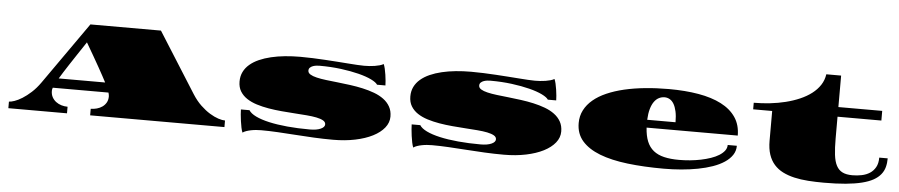

<svg xmlns="http://www.w3.org/2000/svg" viewBox="-43 -1020 6256 1336"><g transform="rotate(5 3085.0 -352.0)"><path d="M34.2 -45.9Q48.3 -45.9 72.8 -54.2Q97.2 -62.5 126.5 -80.8Q155.8 -99.1 187.5 -127.9Q219.2 -156.7 248.5 -198.2L552.2 -630.4H1044.9L1311 -209Q1338.9 -165 1371.6 -134Q1404.3 -103 1436.3 -83.5Q1468.3 -64 1496.3 -54.9Q1524.4 -45.9 1543.5 -45.9V0H605.5V-45.9Q627 -45.9 648.2 -51.8Q669.4 -57.6 686.3 -69.6Q703.1 -81.5 713.4 -99.6Q723.6 -117.7 723.6 -142.1Q723.6 -152.3 718.8 -168.9H329.6Q327.1 -162.1 326.2 -156.7Q325.2 -151.4 325.2 -146.5Q325.2 -121.6 335.4 -102.8Q345.7 -84 362.5 -71.3Q379.4 -58.6 400.6 -52.2Q421.9 -45.9 443.8 -45.9V0H34.2ZM689.5 -236.8Q679.2 -256.3 665.5 -282Q651.9 -307.6 633.3 -340.3Q614.7 -373 591.6 -413.6Q568.4 -454.1 539.1 -503.9Q505.4 -453.1 478 -412.1Q450.7 -371.1 429.4 -338.4Q408.2 -305.7 392.3 -280.8Q376.5 -255.9 365.2 -236.8Z M1671.9 27.3Q1666.5 15.6 1661.9 -6.3Q1657.2 -28.3 1654.1 -52.2Q1650.9 -76.2 1648.9 -98.4Q1647 -120.6 1647 -132.3H1707Q1720.2 -110.4 1757.3 -92.3Q1794.4 -74.2 1850.6 -61.5Q1906.7 -48.8 1979.5 -42Q2052.2 -35.2 2136.2 -35.2Q2184.6 -35.2 2212.4 -47.9Q2240.2 -60.5 2240.2 -79.6Q2240.2 -96.2 2222.9 -106.2Q2205.6 -116.2 2175.8 -122.3Q2146 -128.4 2106.4 -131.6Q2066.9 -134.8 2022.2 -137.7Q1977.5 -140.6 1930.4 -144.8Q1883.3 -148.9 1838.6 -156.5Q1793.9 -164.1 1754.4 -176.5Q1714.8 -189 1685.1 -208.7Q1655.3 -228.5 1637.9 -257.1Q1620.6 -285.6 1620.6 -325.7Q1620.6 -362.8 1635.3 -392.6Q1649.9 -422.4 1676.8 -445.3Q1703.6 -468.3 1741 -484.9Q1778.3 -501.5 1823.5 -512.2Q1868.7 -522.9 1920.4 -528.1Q1972.2 -533.2 2027.3 -533.2Q2069.3 -533.2 2113.5 -531.5Q2157.7 -529.8 2201.2 -527.1Q2244.6 -524.4 2285.6 -521.5Q2326.7 -518.6 2362.3 -515.9Q2397.9 -513.2 2426.8 -511.5Q2455.6 -509.8 2474.1 -509.8Q2491.7 -509.8 2510.7 -511Q2529.8 -512.2 2548.1 -515.1Q2566.4 -518.1 2582.3 -522.5Q2598.1 -526.9 2609.4 -533.7Q2614.7 -522 2619.4 -502.2Q2624 -482.4 2627.2 -460.7Q2630.4 -439 2632.3 -418.9Q2634.3 -398.9 2634.3 -386.2H2575.7Q2565.9 -402.3 2530.5 -419.7Q2495.1 -437 2440.4 -450.9Q2385.7 -464.8 2315.7 -473.9Q2245.6 -482.9 2167 -482.9Q2158.7 -482.9 2145.8 -481.7Q2132.8 -480.5 2120.8 -476.3Q2108.9 -472.2 2100.1 -464.1Q2091.3 -456.1 2091.3 -442.9Q2091.3 -426.8 2107.9 -416.5Q2124.5 -406.2 2153.3 -399.4Q2182.1 -392.6 2220.2 -387.9Q2258.3 -383.3 2301.3 -378.7Q2344.2 -374 2389.6 -367.9Q2435.1 -361.8 2478 -352.3Q2521 -342.8 2559.1 -328.6Q2597.2 -314.5 2626 -293.2Q2654.8 -272 2671.4 -242.4Q2688 -212.9 2688 -173.3Q2688 -130.9 2659.4 -95.2Q2630.9 -59.6 2579.6 -33.4Q2528.3 -7.3 2458 7.3Q2387.7 22 2304.2 22Q2235.8 22 2169.2 18.6Q2102.5 15.1 2039.1 10.7Q1975.6 6.3 1915.5 2.9Q1855.5 -0.5 1800.8 -0.5Q1783.7 -0.5 1765.4 1Q1747.1 2.4 1730 5.9Q1712.9 9.3 1697.8 14.4Q1682.6 19.5 1671.9 27.3Z M2864.7 27.3Q2859.4 15.6 2854.7 -6.3Q2850.1 -28.3 2846.9 -52.2Q2843.8 -76.2 2841.8 -98.4Q2839.8 -120.6 2839.8 -132.3H2899.9Q2913.1 -110.4 2950.2 -92.3Q2987.3 -74.2 3043.5 -61.5Q3099.6 -48.8 3172.4 -42Q3245.1 -35.2 3329.1 -35.2Q3377.4 -35.2 3405.3 -47.9Q3433.1 -60.5 3433.1 -79.6Q3433.1 -96.2 3415.8 -106.2Q3398.4 -116.2 3368.7 -122.3Q3338.9 -128.4 3299.3 -131.6Q3259.8 -134.8 3215.1 -137.7Q3170.4 -140.6 3123.3 -144.8Q3076.2 -148.9 3031.5 -156.5Q2986.8 -164.1 2947.3 -176.5Q2907.7 -189 2877.9 -208.7Q2848.1 -228.5 2830.8 -257.1Q2813.5 -285.6 2813.5 -325.7Q2813.5 -362.8 2828.1 -392.6Q2842.8 -422.4 2869.6 -445.3Q2896.5 -468.3 2933.8 -484.9Q2971.2 -501.5 3016.4 -512.2Q3061.5 -522.9 3113.3 -528.1Q3165 -533.2 3220.2 -533.2Q3262.2 -533.2 3306.4 -531.5Q3350.6 -529.8 3394 -527.1Q3437.5 -524.4 3478.5 -521.5Q3519.5 -518.6 3555.2 -515.9Q3590.8 -513.2 3619.6 -511.5Q3648.4 -509.8 3667 -509.8Q3684.6 -509.8 3703.6 -511Q3722.7 -512.2 3741 -515.1Q3759.3 -518.1 3775.1 -522.5Q3791 -526.9 3802.2 -533.7Q3807.6 -522 3812.3 -502.2Q3816.9 -482.4 3820.1 -460.7Q3823.2 -439 3825.2 -418.9Q3827.1 -398.9 3827.1 -386.2H3768.6Q3758.8 -402.3 3723.4 -419.7Q3688 -437 3633.3 -450.9Q3578.6 -464.8 3508.5 -473.9Q3438.5 -482.9 3359.9 -482.9Q3351.6 -482.9 3338.6 -481.7Q3325.7 -480.5 3313.7 -476.3Q3301.8 -472.2 3293 -464.1Q3284.2 -456.1 3284.2 -442.9Q3284.2 -426.8 3300.8 -416.5Q3317.4 -406.2 3346.2 -399.4Q3375 -392.6 3413.1 -387.9Q3451.2 -383.3 3494.1 -378.7Q3537.1 -374 3582.5 -367.9Q3627.9 -361.8 3670.9 -352.3Q3713.9 -342.8 3752 -328.6Q3790 -314.5 3818.8 -293.2Q3847.7 -272 3864.3 -242.4Q3880.9 -212.9 3880.9 -173.3Q3880.9 -130.9 3852.3 -95.2Q3823.7 -59.6 3772.5 -33.4Q3721.2 -7.3 3650.9 7.3Q3580.6 22 3497.1 22Q3428.7 22 3362.1 18.6Q3295.4 15.1 3231.9 10.7Q3168.5 6.3 3108.4 2.9Q3048.3 -0.5 2993.7 -0.5Q2976.6 -0.5 2958.3 1Q2939.9 2.4 2922.9 5.9Q2905.8 9.3 2890.6 14.4Q2875.5 19.5 2864.7 27.3Z M3996.6 -243.2Q3996.6 -292.5 4017.6 -333.3Q4038.6 -374 4076.9 -406.2Q4115.2 -438.5 4169.9 -462.4Q4224.6 -486.3 4291.7 -502Q4358.9 -517.6 4437 -525.4Q4515.1 -533.2 4601.1 -533.2Q4715.8 -533.2 4809.1 -517.1Q4902.3 -501 4968.5 -467Q5034.7 -433.1 5070.8 -379.9Q5106.9 -326.7 5106.9 -252.4H4470.2Q4473.6 -195.8 4489.5 -156.7Q4505.4 -117.7 4535.4 -93.5Q4565.4 -69.3 4609.9 -58.8Q4654.3 -48.3 4714.4 -48.3Q4752 -48.3 4790.8 -52Q4829.6 -55.7 4866.2 -63.2Q4902.8 -70.8 4935.1 -81.8Q4967.3 -92.8 4991.2 -107.7Q5015.1 -122.6 5029.1 -140.9Q5043 -159.2 5043 -181.2H5106.9Q5106.9 -145 5087.6 -116.2Q5068.4 -87.4 5034.2 -64.7Q5000 -42 4953.4 -25.6Q4906.7 -9.3 4851.8 1.2Q4796.9 11.7 4736.3 16.8Q4675.8 22 4613.8 22Q4473.6 22 4359.6 8.3Q4245.6 -5.4 4165 -36.6Q4084.5 -67.9 4040.5 -118.4Q3996.6 -168.9 3996.6 -243.2ZM4667.5 -307.1Q4667.5 -351.6 4660.4 -383.1Q4653.3 -414.6 4641.4 -434.6Q4629.4 -454.6 4612.8 -464.1Q4596.2 -473.6 4577.1 -473.6Q4556.2 -473.6 4537.4 -464.1Q4518.6 -454.6 4504.2 -434.3Q4489.7 -414.1 4480.7 -382.6Q4471.7 -351.1 4469.7 -307.1Z M5330.6 -443.8H5197.8V-489.7Q5254.4 -489.7 5311 -496.1Q5367.7 -502.4 5419.7 -515.4Q5471.7 -528.3 5517.3 -548.1Q5563 -567.9 5598.1 -594.7Q5633.3 -621.6 5655.5 -655.5Q5677.7 -689.5 5683.6 -731H5787.1V-511.2H6093.3V-443.8H5787.1V-291.5Q5787.1 -224.6 5792.7 -178Q5798.3 -131.3 5813.7 -102.3Q5829.1 -73.2 5856 -60.1Q5882.8 -46.9 5925.3 -46.9Q5959 -46.9 5990.7 -53.5Q6022.5 -60.1 6046.9 -75.9Q6071.3 -91.8 6086.2 -118.4Q6101.1 -145 6101.1 -185.5H6160.2Q6160.2 -152.3 6152.6 -124Q6145 -95.7 6126.2 -72.5Q6107.4 -49.3 6076.2 -31.7Q6044.9 -14.2 5997.3 -2.2Q5949.7 9.8 5884.3 15.9Q5818.8 22 5732.4 22Q5674.3 22 5622.1 18.3Q5569.8 14.6 5525.1 4.4Q5480.5 -5.9 5444.6 -23.9Q5408.7 -42 5383.3 -70.6Q5357.9 -99.1 5344.2 -139.9Q5330.6 -180.7 5330.6 -236.3Z"/></g></svg>

Font: Asset
Style: Regular
Weight: 400
Designer: Riccardo De Franceschi
Foundry: Sorkin Type Co.
Version: Version 1.001